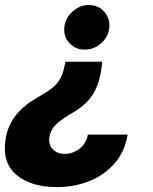

<svg xmlns="http://www.w3.org/2000/svg" viewBox="-26 -567 628 788"><path d="M393.5 -313.6Q388.5 -255.3 373.4 -216.4Q358.3 -177.6 332.9 -151.1Q307.5 -124.6 271.7 -104Q231.5 -81.3 206.9 -58.9Q182.2 -36.6 176.8 -5.7Q171.9 25.9 190.5 45.3Q209.2 64.6 240.1 64.6Q272 64.6 300.1 43.5Q328.1 22.4 334.5 -14.6H497.9Q484.7 60 440.9 107.6Q397 155.2 335.8 178.1Q274.5 201 209.5 201Q100.1 201 40.7 150Q-18.8 99.1 -2.8 2.5Q6.7 -54.7 40.8 -96.1Q74.9 -137.4 129.6 -168Q166.2 -188.6 188.6 -206.1Q210.9 -223.7 223.2 -248Q235.4 -272.4 242.5 -313.6ZM338.1 -546.5Q376.8 -546.5 401.3 -519.7Q425.8 -492.9 422.6 -454.2Q419 -416.2 389.4 -389.7Q359.7 -363.3 321 -363.3Q284.1 -363.3 259.2 -389.9Q234.4 -416.5 237.9 -454.2Q241.5 -492.9 271.8 -519.7Q302.2 -546.5 338.1 -546.5Z"/></svg>

Font: Inter UI Extra Bold
Style: Italic
Weight: 800
Italic angle: 9.39999°
Designer: Rasmus Andersson
Foundry: rsms
Version: 3.2;8d6f07862